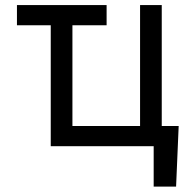

<svg xmlns="http://www.w3.org/2000/svg" viewBox="-20 -565 750 742"><path d="M392 -545.5V-467.3H259.9V-78.1H521.3V-545.5H605.1V-78.1H670.5L660.5 156.2H573.9V0H176.1V-467.3H45.5V-545.5Z"/></svg>

Font: Inter Alia
Style: Regular
Weight: 400
Designer: Rasmus Andersson (Latin, Greek, Cyrillic etc.) and Evan from Shavian.info (Shavian, old style figures)
Foundry: Shavian.info
Version: Version 0.001;git-37ab20767